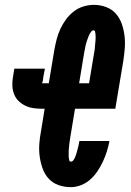

<svg xmlns="http://www.w3.org/2000/svg" viewBox="-20 -763 540 791"><path d="M272 8Q245 8 221 -0.5Q197 -9 180.5 -27Q164 -45 155.5 -69Q147 -93 143.5 -118.5Q140 -144 142 -170.5Q144 -197 149 -223L164 -315H153Q135 -315 117.5 -317.5Q100 -320 84.5 -327.5Q69 -335 57 -346.5Q45 -358 38.5 -374Q32 -390 31 -407.5Q30 -425 33 -443L39 -480H165L158 -443Q158 -440 157.5 -436.5Q157 -433 156 -429Q156 -428 155.5 -426.5Q155 -425 155 -424Q154 -424 154.5 -423.5Q155 -423 154 -422Q154 -422 153 -421.5Q152 -421 152 -421Q152 -420 152.5 -420Q153 -420 153 -420H181L204 -558Q208 -580 213.5 -601.5Q219 -623 228.5 -643.5Q238 -664 251.5 -682.5Q265 -701 283.5 -715.5Q302 -730 324 -736.5Q346 -743 367 -743Q393 -743 417 -734Q441 -725 457 -707Q473 -689 481.5 -665Q490 -641 493 -615.5Q496 -590 494 -564Q492 -538 488 -512L455 -315H289L271 -206Q270 -202 269.5 -197Q269 -192 268 -187Q267 -182 266.5 -177.5Q266 -173 265.5 -168Q265 -163 264.5 -158.5Q264 -154 263.5 -149Q263 -144 263 -139.5Q263 -135 263 -130Q263 -125 263 -120.5Q263 -116 263.5 -111.5Q264 -107 265.5 -102Q267 -97 272 -97Q278 -97 282 -102.5Q286 -108 288.5 -113.5Q291 -119 293 -125Q295 -131 296.5 -136.5Q298 -142 299.5 -148Q301 -154 302.5 -159.5Q304 -165 305 -171Q306 -177 307 -182H431Q427 -161 420.5 -140Q414 -119 404.5 -98.5Q395 -78 382.5 -59Q370 -40 353 -24.5Q336 -9 314.5 -0.5Q293 8 272 8ZM347 -420 365 -529Q366 -534 367 -540Q368 -546 369 -551.5Q370 -557 370.5 -563Q371 -569 371.5 -574.5Q372 -580 372.5 -586Q373 -592 373.5 -597.5Q374 -603 374 -609Q374 -615 373.5 -620.5Q373 -626 372 -632Q371 -638 365 -638Q360 -638 356 -633Q352 -628 349.5 -623.5Q347 -619 345 -613.5Q343 -608 341 -603Q339 -598 337.5 -593Q336 -588 334.5 -583Q333 -578 332 -572.5Q331 -567 330 -562Q329 -557 328 -552Q327 -547 326 -541L306 -420Z"/></svg>

Font: Iosevka SS04 Extrabold Oblique
Style: Regular
Weight: 800
Italic angle: -9°
Monospace: yes
Designer: Belleve Invis
Foundry: Belleve Invis
Version: Version 19.0.0; ttfautohint (v1.8.4)